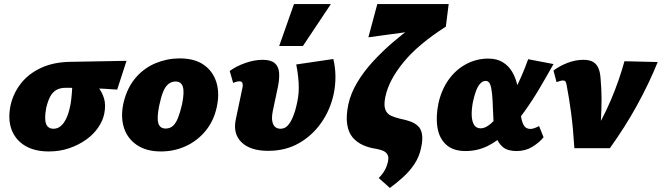

<svg xmlns="http://www.w3.org/2000/svg" viewBox="-20 -731 3264 947"><path d="M221 16Q150 16 103 -12.5Q56 -41 37 -92Q18 -143 32 -211Q45 -270 82.5 -318.5Q120 -367 182 -396Q244 -425 328 -426L604 -431L558 -289Q493 -294 429 -296Q365 -298 305 -298Q276 -298 257.5 -287Q239 -276 227.5 -254.5Q216 -233 208 -199Q198 -146 207 -121Q216 -96 244 -96Q264 -96 279.5 -109Q295 -122 307 -147Q319 -172 326 -208Q329 -220 331 -237.5Q333 -255 334.5 -272.5Q336 -290 336.5 -305Q337 -320 335 -327L409 -358Q438 -333 460.5 -306Q483 -279 493 -246Q503 -213 494 -169Q487 -135 464 -101.5Q441 -68 404.5 -42Q368 -16 321.5 0Q275 16 221 16Z M774 16Q701 16 654 -16.5Q607 -49 590.5 -103.5Q574 -158 590 -227Q608 -300 649.5 -348Q691 -396 748 -419.5Q805 -443 866 -443Q940 -443 985.5 -411Q1031 -379 1047.5 -324.5Q1064 -270 1049 -202Q1034 -134 993.5 -85Q953 -36 896 -10Q839 16 774 16ZM797 -97Q819 -97 833.5 -110.5Q848 -124 858.5 -151Q869 -178 878 -217Q890 -276 882 -302.5Q874 -329 846 -329Q826 -329 810.5 -316.5Q795 -304 784.5 -278Q774 -252 765 -209Q753 -149 761 -123Q769 -97 797 -97Z M1303 13Q1215 13 1171.5 -29Q1128 -71 1143 -142L1176 -299Q1178 -309 1177 -316Q1176 -323 1172.5 -326.5Q1169 -330 1161 -330Q1155 -330 1147 -328Q1139 -326 1130 -322L1113 -381Q1146 -405 1190.5 -420.5Q1235 -436 1275 -436Q1316 -436 1335 -419.5Q1354 -403 1356.5 -373.5Q1359 -344 1351 -304L1325 -181Q1317 -140 1327.5 -118Q1338 -96 1364 -96Q1384 -96 1398.5 -111Q1413 -126 1425 -155Q1437 -184 1446 -227Q1456 -273 1453 -321.5Q1450 -370 1441 -413L1624 -440Q1634 -399 1634.5 -355.5Q1635 -312 1626 -268Q1609 -189 1564.5 -125.5Q1520 -62 1454 -24.5Q1388 13 1303 13ZM1357 -504 1430 -711H1612L1474 -504Z M1903 196 1848 147Q1867 128 1878 108Q1889 88 1894 64Q1897 48 1894 38Q1891 28 1883 21Q1875 14 1862.5 10Q1850 6 1835 3Q1800 -2 1770 -15.5Q1740 -29 1719.5 -53Q1699 -77 1692.5 -117Q1686 -157 1698 -216Q1710 -271 1742 -324.5Q1774 -378 1819 -427Q1864 -476 1914.5 -519.5Q1965 -563 2015 -599Q2065 -635 2107 -660L2178 -599Q2111 -556 2059 -512.5Q2007 -469 1971 -425Q1935 -381 1912.5 -339Q1890 -297 1881 -255Q1872 -213 1880.5 -191Q1889 -169 1909 -160Q1929 -151 1955 -145Q1981 -140 2003.5 -132Q2026 -124 2041.5 -109.5Q2057 -95 2061.5 -69Q2066 -43 2057 -2Q2048 42 2024.5 77.5Q2001 113 1969 142Q1937 171 1903 196ZM1797 -547 1841 -711H2193L2179 -599Z M2276 14Q2215 14 2180.5 -17.5Q2146 -49 2137.5 -103Q2129 -157 2143 -224Q2159 -292 2194.5 -340.5Q2230 -389 2280.5 -415.5Q2331 -442 2388 -442Q2431 -442 2460 -424Q2489 -406 2506 -377Q2523 -348 2531 -313Q2539 -278 2542 -243Q2545 -202 2548.5 -168Q2552 -134 2562.5 -114.5Q2573 -95 2596 -95Q2604 -95 2614.5 -98.5Q2625 -102 2639 -109L2661 -54Q2640 -28 2606 -7Q2572 14 2528 14Q2484 14 2460.5 -5.5Q2437 -25 2427 -56.5Q2417 -88 2414.5 -126Q2412 -164 2411 -200Q2410 -239 2407 -268.5Q2404 -298 2397.5 -315Q2391 -332 2375 -332Q2361 -332 2348.5 -318.5Q2336 -305 2327.5 -281.5Q2319 -258 2313 -230Q2306 -195 2306.5 -165Q2307 -135 2317.5 -116.5Q2328 -98 2351 -98Q2374 -98 2400 -120.5Q2426 -143 2453.5 -179.5Q2481 -216 2506 -261.5Q2531 -307 2551 -353Q2571 -399 2585 -439L2710 -415Q2677 -356 2641 -295Q2605 -234 2565 -178.5Q2525 -123 2480.5 -79.5Q2436 -36 2385.5 -11Q2335 14 2276 14Z M2813 0Q2810 -48 2806 -91.5Q2802 -135 2797 -173Q2792 -211 2786.5 -245Q2781 -279 2775 -310Q2773 -323 2769.5 -328.5Q2766 -334 2756 -334Q2750 -334 2742 -331.5Q2734 -329 2725 -326L2710 -383Q2740 -406 2779.5 -421Q2819 -436 2857 -436Q2888 -436 2905.5 -425.5Q2923 -415 2931.5 -395Q2940 -375 2942 -347Q2947 -293 2947 -245.5Q2947 -198 2944.5 -149Q2942 -100 2938 -42L2892 -45Q2952 -141 2993 -237.5Q3034 -334 3060 -429L3224 -425Q3181 -319 3122.5 -212.5Q3064 -106 2988 0Z"/></svg>

Font: Ysabeau Office Black
Style: Italic
Weight: 900
Italic angle: -12°
Designer: Christian Thalmann (Catharsis Fonts)
Version: Version 2.001;gftools[0.9.30]; featfreeze: tnum,lnum,ss02